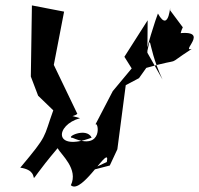

<svg xmlns="http://www.w3.org/2000/svg" viewBox="-20 -631 736 710"><path d="M525 -436 526 -556 440 -421 467 -378 397 -294 332 -169C343 -191 366 -70 249 -121C218 -122 299 -163 319 -122C176 -68 184 -169 276 -194C136 -235 228 -179 266 -210L179 -391L217 -588L98 -611L94 -348L121 -277L177 -223C139 -118 159 -135 55 -11C158 4 40 98 193 -83C206 -59 271 -6 242 54C283 92 390 -107 375 -32L301 3L386 -19L414 -79L445 -316L494 -342L521 -380C672 -423 579 -379 689 -450C642 -437 782 -538 599 -501C677 -444 628 -475 656 -530L609 -593C610 -634 608 -501 564 -581C559 -569 516 -444 513 -391C549 -534 514 -480 581 -337Z"/></svg>

Font: Asimov Silicon
Style: Regular
Weight: 400
Designer: Google
Version: Version 2.000980; 2014